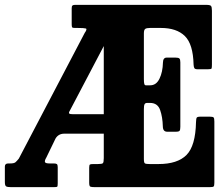

<svg xmlns="http://www.w3.org/2000/svg" viewBox="-20 -770 921 790"><path d="M0 -21V-84.5Q0 -97.5 14 -97.5H22Q38 -97.5 43.8 -102.5Q49.5 -107.5 57.5 -117.5L328.5 -634.5Q340 -650.5 333 -652.8Q326 -655 299.5 -655H288Q278.5 -655 276.8 -657.8Q275 -660.5 275 -670V-736Q275 -744.5 278 -747.2Q281 -750 289 -750H828Q844 -750 848 -745.8Q852 -741.5 852 -726V-504.5Q852 -491.5 850.5 -488.2Q849 -485 835.5 -485H793Q782 -485 779.5 -490Q777 -495 776.5 -504.5Q774.5 -588.5 740.5 -621.8Q706.5 -655 642 -655H597.5Q583.5 -655 577.8 -651.2Q572 -647.5 572 -632.5V-444.5Q572 -430 573.8 -424.5Q575.5 -419 580 -419H598Q623 -419 636.2 -446.2Q649.5 -473.5 650.5 -513Q651 -533 666 -533H702Q714.5 -533 718.2 -529.2Q722 -525.5 722 -513.5V-248.5Q722 -236 719 -232Q716 -228 703.5 -228H668Q650.5 -228 650 -249.5Q649 -288.5 638.8 -317.5Q628.5 -346.5 597.5 -346.5H585.5Q577.5 -346.5 574.8 -341Q572 -335.5 572 -321V-116Q572 -100.5 576.2 -97.8Q580.5 -95 596.5 -95H632Q710.5 -95 747.5 -132.5Q784.5 -170 786.5 -267.5Q787 -282 789.5 -286Q792 -290 805.5 -290H842.5Q855.5 -290 858.8 -286.8Q862 -283.5 862 -270V-18.5Q862 -5.5 859 -2.8Q856 0 843 0H369.5Q356.5 0 351.8 -2Q347 -4 347 -18V-80Q347 -91.5 350.2 -93.2Q353.5 -95 365 -95H382.5Q399.5 -95 403.2 -98.5Q407 -102 407 -119.5V-220H244.5Q220.5 -220 208.5 -200L170.5 -121.5Q163 -109 165 -103.2Q167 -97.5 183.5 -97.5H201.5Q210.5 -97.5 214 -94.8Q217.5 -92 217.5 -82.5V-16Q217.5 -4 215.5 -2Q213.5 0 201.5 0H25Q11 0 5.5 -3Q0 -6 0 -21ZM281 -300H407V-580.5L267 -314Q262 -306 264.8 -303Q267.5 -300 281 -300Z"/></svg>

Font: Besley* Condensed
Style: Bold
Weight: 700
Width: 3
Designer: Owen Earl
Foundry: indestructible type*
Version: Version 3.000; ttfautohint (v1.8.3)